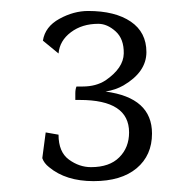

<svg xmlns="http://www.w3.org/2000/svg" viewBox="-20 -521 338 350"><path d="M215.3 -279.6Q215.3 -338.8 125.5 -338.8H117.3V-351Q117.3 -358.2 119.4 -363.3H130.6Q155.1 -363.3 172.4 -374.5Q205.1 -396.9 205.6 -423.5Q206.1 -450 190.8 -463.8Q175.5 -477.6 159.2 -477.6Q129.6 -477.6 109.2 -462.2Q88.8 -446.9 86.7 -423.5L58.2 -446.9Q62.2 -472.4 88.3 -486.7Q114.3 -501 140.8 -501Q189.8 -501 218.4 -481.6Q246.9 -462.2 246.9 -426Q246.9 -389.8 205.1 -365.3Q190.8 -357.1 172.4 -354.1Q257.1 -342.9 257.1 -277.6Q257.1 -237.8 229.1 -214.3Q201 -190.8 150.5 -190.8Q100 -190.8 69.4 -216.3Q60.2 -223.5 57.1 -232.7L63.3 -279.6L86.7 -275.5Q86.7 -243.9 105.6 -230.1Q124.5 -216.3 145.9 -216.3Q179.6 -216.3 197.4 -234.2Q215.3 -252 215.3 -279.6Z"/></svg>

Font: Suravaram
Style: Regular
Weight: 400
Designer: Purushoth Kumar Guthula
Foundry: SiliconAndhra, USA.
Version: Version 1.0.4; ttfautohint (v1.2.42-39fb)